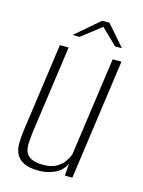

<svg xmlns="http://www.w3.org/2000/svg" viewBox="-101 -693 567 762"><g transform="rotate(15 182.5 -312.0)"><path d="M135 8Q93 8 71 -3.5Q49 -15 40 -33.5Q31 -52 31 -75Q31 -98 34 -123L86 -495H122L71 -132Q69 -111 67.5 -91Q66 -71 71 -55Q76 -39 93.5 -29Q111 -19 145 -19Q178 -19 198.5 -31Q219 -43 230 -59Q241 -75 246 -89L303 -495H339L270 0H239L243 -50Q227 -18 196.5 -5Q166 8 135 8ZM124 -547 223 -632H253L327 -547H299L234 -610L153 -547Z"/></g></svg>

Font: Alumni Sans ExtraLight
Style: Italic
Weight: 250
Italic angle: -8°
Version: Version 1.016